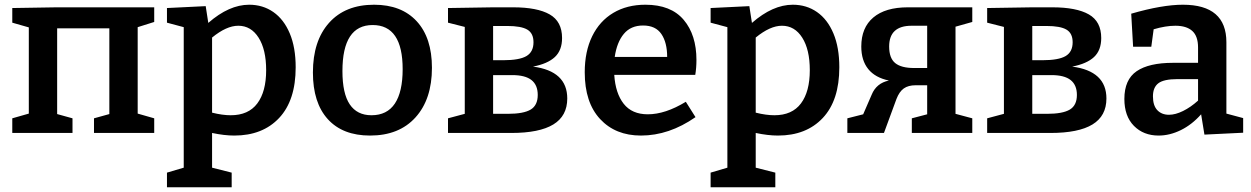

<svg xmlns="http://www.w3.org/2000/svg" viewBox="-20 -563 5298 813"><path d="M633 -532V-470L563 -448V-82L633 -62V0H378V-62L443 -80V-443H222V-80L287 -62V0H32V-62L102 -82V-447L32 -467V-529L219 -532Z M1232 -278Q1232 -138 1162 -63.5Q1092 11 972 11Q930 11 878 0V147L961 168V230H687V168L758 147V-448L687 -467V-529L851 -537L862 -466Q950 -543 1035 -543Q1093 -543 1137.5 -512Q1182 -481 1207 -421.5Q1232 -362 1232 -278ZM1107 -266Q1107 -353 1075 -403.5Q1043 -454 989 -454Q939 -454 878 -404V-86Q922 -75 957 -75Q1032 -75 1069.5 -125Q1107 -175 1107 -266Z M1809 -276Q1809 -143 1739.5 -66Q1670 11 1547 11Q1431 11 1368 -58.5Q1305 -128 1305 -256Q1305 -390 1373.5 -466.5Q1442 -543 1564 -543Q1680 -543 1744.5 -473Q1809 -403 1809 -276ZM1430 -262Q1430 -167 1461 -121Q1492 -75 1553 -75Q1619 -75 1652 -124.5Q1685 -174 1685 -270Q1685 -457 1558 -457Q1430 -457 1430 -262Z M2382 -146Q2382 -72 2323 -36Q2264 0 2145 0H1877V-62L1948 -81V-449L1877 -467V-529L2068 -532H2153Q2255 -532 2307.5 -502Q2360 -472 2360 -402Q2360 -350 2329.5 -321.5Q2299 -293 2237 -281Q2382 -262 2382 -146ZM2068 -453V-308H2111Q2179 -308 2209 -325.5Q2239 -343 2239 -384Q2239 -422 2213 -437.5Q2187 -453 2128 -453ZM2130 -81Q2197 -81 2227 -99Q2257 -117 2257 -161Q2257 -203 2230.5 -224Q2204 -245 2149 -245H2068V-81Z M2884 -132 2925 -67Q2813 11 2694 11Q2586 11 2521 -59Q2456 -129 2456 -257Q2456 -345 2487.5 -409.5Q2519 -474 2577 -508.5Q2635 -543 2713 -543Q2821 -543 2875 -479Q2929 -415 2929 -309Q2929 -276 2924 -246H2581Q2586 -168 2621 -123.5Q2656 -79 2723 -79Q2797 -79 2884 -132ZM2583 -322H2805Q2805 -383 2780.5 -419Q2756 -455 2703 -455Q2651 -455 2621.5 -419.5Q2592 -384 2583 -322Z M3534 -278Q3534 -138 3464 -63.5Q3394 11 3274 11Q3232 11 3180 0V147L3263 168V230H2989V168L3060 147V-448L2989 -467V-529L3153 -537L3164 -466Q3252 -543 3337 -543Q3395 -543 3439.5 -512Q3484 -481 3509 -421.5Q3534 -362 3534 -278ZM3409 -266Q3409 -353 3377 -403.5Q3345 -454 3291 -454Q3241 -454 3180 -404V-86Q3224 -75 3259 -75Q3334 -75 3371.5 -125Q3409 -175 3409 -266Z M4097 -470 4026 -450V-81L4097 -62V0H3841V-62L3906 -79V-202H3857Q3826 -202 3807 -188.5Q3788 -175 3776 -144L3723 0H3568V-62L3635 -79L3671 -162Q3691 -211 3744 -222Q3686 -234 3656.5 -270.5Q3627 -307 3627 -366Q3627 -446 3678 -489Q3729 -532 3824 -532H4097ZM3906 -275V-454H3840Q3745 -454 3745 -366Q3745 -317 3770.5 -296Q3796 -275 3851 -275Z M4665 -146Q4665 -72 4606 -36Q4547 0 4428 0H4160V-62L4231 -81V-449L4160 -467V-529L4351 -532H4436Q4538 -532 4590.5 -502Q4643 -472 4643 -402Q4643 -350 4612.5 -321.5Q4582 -293 4520 -281Q4665 -262 4665 -146ZM4351 -453V-308H4394Q4462 -308 4492 -325.5Q4522 -343 4522 -384Q4522 -422 4496 -437.5Q4470 -453 4411 -453ZM4413 -81Q4480 -81 4510 -99Q4540 -117 4540 -161Q4540 -203 4513.5 -224Q4487 -245 4432 -245H4351V-81Z M5173 -82 5244 -63V-1L5080 7L5066 -79Q5027 -35 4980 -12Q4933 11 4886 11Q4822 11 4781.5 -30Q4741 -71 4741 -144Q4741 -226 4793 -261.5Q4845 -297 4947 -297H5053V-362Q5053 -410 5028.5 -432Q5004 -454 4957 -454Q4916 -454 4865 -439L4855 -365H4778L4770 -505Q4901 -543 4989 -543Q5173 -543 5173 -384ZM5053 -137V-228H4966Q4908 -228 4885 -210.5Q4862 -193 4862 -155Q4862 -116 4880.5 -96.5Q4899 -77 4930 -77Q4957 -77 4989.5 -93Q5022 -109 5053 -137Z"/></svg>

Font: Bitter Pro SemiBold
Style: Regular
Weight: 600
Designer: Sol Matas, and Bitter project Authors
Foundry: Sol Matas
Version: Version 1.010